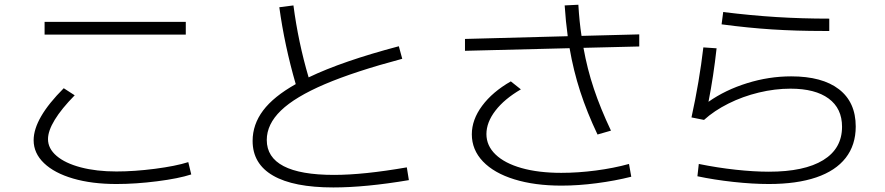

<svg xmlns="http://www.w3.org/2000/svg" viewBox="-20 -781 3790 822"><path d="M124 -180.7Q124 -274.4 252.9 -403.3L299.8 -373Q243.2 -315.4 214.4 -268.1Q185.5 -220.7 185.5 -185.5Q185.5 -145 222.4 -113.5Q259.3 -82 325.9 -64.5Q392.6 -46.9 478.5 -46.9Q554.7 -46.9 643.3 -58.3Q731.9 -69.8 786.1 -86.9L798.8 -34.2Q744.6 -16.6 652.8 -4.9Q561 6.8 478.5 6.8Q373.5 6.8 293.2 -16.6Q212.9 -40 168.5 -82.5Q124 -125 124 -180.7ZM170.9 -687.5H775.4V-632.8H170.9Z M1061.5 -177.7Q1061.5 -248 1106.4 -307.9Q1151.4 -367.7 1246.1 -420.9Q1198.2 -586.4 1175.8 -750L1236.3 -757.8Q1256.8 -600.6 1301.3 -449.7Q1445.3 -519 1687.5 -583L1702.1 -529.3Q1498.5 -475.1 1370.8 -420.7Q1243.2 -366.2 1182.6 -307.6Q1122.1 -249 1122.1 -181.6Q1122.1 -107.4 1194.1 -69.8Q1266.1 -32.2 1410.2 -32.2Q1536.1 -32.2 1721.7 -64.5L1730.5 -9.8Q1544.4 21.5 1407.2 21.5Q1236.8 21.5 1149.2 -29.1Q1061.5 -79.6 1061.5 -177.7Z M2000 -206.1Q2000 -268.6 2044.2 -328.1Q2088.4 -387.7 2167 -432.6L2210 -398.4Q2139.6 -357.4 2101.1 -307.4Q2062.5 -257.3 2062.5 -207Q2062.5 -157.2 2101.6 -119.6Q2140.6 -82 2212.9 -61.5Q2285.2 -41 2382.8 -41Q2454.6 -41 2531 -51Q2607.4 -61 2672.9 -79.1L2682.6 -24.4Q2612.8 -6.8 2534.2 3.4Q2455.6 13.7 2383.8 13.7Q2269 13.7 2182.1 -13.2Q2095.2 -40 2047.6 -89.8Q2000 -139.6 2000 -206.1ZM1970.7 -614.3 2410.6 -626Q2401.9 -689.5 2397.5 -757.8L2456.1 -760.7Q2460.4 -687.5 2469.7 -627.4L2716.8 -633.8V-582L2478 -576.2Q2494.1 -485.8 2522.5 -401.1Q2550.8 -316.4 2595.7 -221.7L2538.1 -205.1Q2493.2 -299.8 2464.1 -389.2Q2435.1 -478.5 2418.5 -574.7L1970.7 -563.5Z M2965.8 -26.4 2971.7 -79.1Q3050.8 -63 3129.4 -54.4Q3208 -45.9 3271.5 -45.9Q3423.8 -45.9 3504.4 -95.5Q3585 -145 3585 -238.3Q3585 -316.9 3527.6 -359.1Q3470.2 -401.4 3364.3 -401.4Q3297.9 -401.4 3228.8 -384.8Q3159.7 -368.2 3098.6 -337.6Q3037.6 -307.1 2994.1 -267.6L2940.4 -278.3Q2974.1 -431.6 2991.2 -578.1L3047.9 -574.2Q3034.7 -454.1 3013.2 -345.2Q3085.4 -396 3178.7 -425Q3272 -454.1 3367.2 -454.1Q3500.5 -454.1 3572 -398.7Q3643.6 -343.3 3643.6 -239.3Q3643.6 -160.2 3600.6 -105Q3557.6 -49.8 3474.4 -21.5Q3391.1 6.8 3271.5 6.8Q3201.7 6.8 3119.6 -2.2Q3037.6 -11.2 2965.8 -26.4ZM3503.9 -648.4Q3389.2 -648.4 3286.1 -655Q3183.1 -661.6 3069.3 -676.8L3076.2 -729.5Q3194.8 -714.8 3304.4 -708Q3414.1 -701.2 3530.3 -701.2V-648.4Z"/></svg>

Font: Pretendard JP Light
Style: Regular
Weight: 300
Designer: Base glyphs from Inter by Rasmus Andersson; Hangeul glyphs from Noto Sans CJK(Source Han Sans) by Jang Soo-young and Kan
Foundry: Kil Hyung-jin
Version: Version 1.309